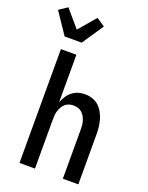

<svg xmlns="http://www.w3.org/2000/svg" viewBox="-217 -1077 895 1165"><g transform="rotate(20 231.0 -494.5)"><path d="M60 0V-735H160V-428Q168 -449 180 -468Q192 -487 209.5 -501Q227 -515 248.5 -521.5Q270 -528 292 -528Q316 -528 339.5 -520.5Q363 -513 380.5 -497Q398 -481 410 -459.5Q422 -438 428.5 -415Q435 -392 437.5 -368Q440 -344 440 -320V0H340V-320Q340 -334 338.5 -348Q337 -362 332.5 -375.5Q328 -389 320.5 -401.5Q313 -414 302.5 -423Q292 -432 278 -436Q264 -440 250 -440Q236 -440 222 -436Q208 -432 197.5 -423Q187 -414 179.5 -401.5Q172 -389 167.5 -375.5Q163 -362 161.5 -348Q160 -334 160 -320V0ZM55 -815 -38 -953 16 -989 110 -879 204 -989 258 -953 165 -815Z"/></g></svg>

Font: Iosevka Semibold
Style: Regular
Weight: 600
Monospace: yes
Designer: Belleve Invis
Foundry: Belleve Invis
Version: Version 33.2.3; ttfautohint (v1.8.4)